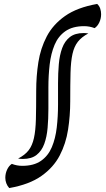

<svg xmlns="http://www.w3.org/2000/svg" viewBox="-20 -727 541 976"><path d="M474 -707Q485 -697 489.5 -683Q494 -669 494 -655Q494 -633 485 -613.5Q476 -594 461 -584Q435 -594 408 -594Q349 -594 312.5 -568.5Q276 -543 257.5 -499Q239 -455 232.5 -399Q226 -343 226 -283V-174Q226 -123 222 -77Q218 -31 205 4.5Q192 40 166 60.5Q140 81 96 81Q90 81 84 80.5Q78 80 72 79Q107 61 125.5 37Q144 13 152.5 -25Q161 -63 162.5 -121Q164 -179 164 -266Q164 -340 175 -410.5Q186 -481 217.5 -541.5Q249 -602 310.5 -645.5Q372 -689 474 -707ZM27 229Q17 218 12 204.5Q7 191 7 177Q7 155 16 135.5Q25 116 40 106Q66 116 93 116Q152 116 188.5 90.5Q225 65 243.5 21Q262 -23 268.5 -79Q275 -135 275 -195V-304Q275 -355 279 -401Q283 -447 296 -482.5Q309 -518 335 -538.5Q361 -559 405 -559Q411 -559 417 -558.5Q423 -558 429 -557Q395 -539 376 -515Q357 -491 348.5 -453Q340 -415 338.5 -357Q337 -299 337 -212Q337 -139 326 -68Q315 3 283.5 63.5Q252 124 190.5 167.5Q129 211 27 229Z"/></svg>

Font: Average
Style: Regular
Weight: 400
Designer: Eduardo Tunni
Foundry: Eduardo Rodriguez Tunni
Version: Version 1.003; ttfautohint (v1.8.4.7-5d5b)